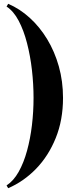

<svg xmlns="http://www.w3.org/2000/svg" viewBox="-20 -820 416 1010"><path d="M23 170 14.5 155.5Q51.5 131.5 78.2 83.8Q105 36 122.2 -27Q139.5 -90 148 -161.5Q156.5 -233 156.5 -305Q156.5 -377 148 -451.5Q139.5 -526 122.2 -593Q105 -660 78.2 -710.8Q51.5 -761.5 14.5 -785.5L23 -800Q84 -774 136.5 -726.2Q189 -678.5 228.2 -613.8Q267.5 -549 289.5 -470.8Q311.5 -392.5 311.5 -305Q311.5 -188.5 273.2 -94Q235 0.5 169.8 67.8Q104.5 135 23 170Z"/></svg>

Font: Bodoni Moda 11pt
Style: Bold
Weight: 700
Designer: Owen Earl
Foundry: indestructible type
Version: Version 2.004